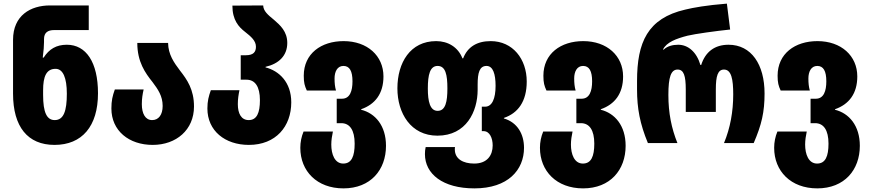

<svg xmlns="http://www.w3.org/2000/svg" viewBox="-20 -790 4801 1060"><path d="M281 10C433 10 521 -93 521 -275C521 -447 455 -543 349 -543C291 -543 251 -519 221 -472H216C221 -512 223 -536 223 -558V-574C223 -610 244 -624 279 -624H470V-760H256C149 -760 52 -705 52 -570V-273C52 -90 133 10 281 10ZM282 -127C238 -127 218 -170 218 -266V-292C218 -368 236 -410 287 -410C328 -410 349 -360 349 -273C349 -178 332 -127 282 -127Z M823 10C953 10 1051 -73 1051 -202C1051 -296 1013 -350 974 -400C940 -445 909 -489 908 -553H738C738 -448 782 -387 822 -337C852 -297 878 -260 878 -205C878 -157 856 -127 820 -127C782 -127 763 -163 763 -215C763 -245 767 -270 773 -296H614C601 -260 595 -234 595 -191C595 -68 692 10 823 10Z M1354 10C1503 10 1588 -92 1588 -225C1588 -337 1520 -399 1446 -418V-421C1520 -438 1566 -483 1566 -553C1566 -616 1527 -651 1492 -681C1459 -708 1434 -729 1433 -760L1263 -759C1263 -679 1298 -641 1333 -614C1366 -588 1393 -565 1393 -532C1393 -503 1379 -485 1337 -485H1309V-350H1341C1388 -350 1415 -312 1415 -237C1415 -167 1398 -127 1353 -127C1312 -127 1293 -163 1293 -215C1293 -244 1297 -268 1302 -292H1144C1132 -258 1125 -232 1125 -191C1125 -68 1222 10 1354 10Z M1876 250C2026 250 2111 148 2111 15C2111 -97 2051 -165 1974 -184V-187C2051 -214 2097 -273 2097 -368C2097 -482 2008 -563 1877 -563C1753 -563 1657 -494 1657 -372C1657 -333 1662 -316 1674 -290H1835C1829 -311 1827 -331 1827 -357C1827 -394 1842 -426 1876 -426C1910 -426 1926 -398 1926 -341C1926 -288 1912 -245 1868 -245H1839V-110H1864C1911 -110 1938 -72 1938 3C1938 73 1921 113 1875 113C1828 113 1809 62 1809 8C1809 -16 1813 -41 1818 -64H1656C1644 -35 1638 -5 1638 26C1638 155 1730 250 1876 250Z M2599 250C2785 250 2873 148 2873 26C2873 -49 2837 -114 2762 -136V-139C2839 -165 2888 -229 2888 -340C2888 -464 2811 -563 2689 -563C2612 -563 2561 -530 2537 -468H2533C2509 -530 2453 -563 2388 -563C2245 -563 2174 -444 2174 -302C2174 -165 2248 -41 2395 -41C2554 -41 2617 -174 2617 -294V-323C2617 -388 2627 -426 2666 -426C2702 -426 2716 -381 2716 -316C2716 -246 2697 -201 2658 -201H2640V-66H2650C2683 -66 2700 -28 2700 13C2700 66 2671 113 2598 113C2536 113 2491 87 2491 35C2491 31 2491 26 2492 22H2330C2327 35 2326 48 2326 61C2326 170 2424 250 2599 250ZM2396 -178C2354 -178 2342 -230 2342 -301C2342 -378 2354 -426 2396 -426C2440 -426 2450 -377 2450 -302C2450 -229 2440 -178 2396 -178Z M3199 250C3349 250 3434 148 3434 15C3434 -97 3374 -165 3297 -184V-187C3374 -214 3420 -273 3420 -368C3420 -482 3331 -563 3200 -563C3076 -563 2980 -494 2980 -372C2980 -333 2985 -316 2997 -290H3158C3152 -311 3150 -331 3150 -357C3150 -394 3165 -426 3199 -426C3233 -426 3249 -398 3249 -341C3249 -288 3235 -245 3191 -245H3162V-110H3187C3234 -110 3261 -72 3261 3C3261 73 3244 113 3198 113C3151 113 3132 62 3132 8C3132 -16 3136 -41 3141 -64H2979C2967 -35 2961 -5 2961 26C2961 155 3053 250 3199 250Z M3557 0H3720C3687 -82 3670 -166 3670 -266C3670 -364 3684 -406 3721 -406C3755 -406 3766 -372 3766 -296V-172H3932V-296C3932 -371 3943 -406 3977 -406C4018 -406 4028 -352 4028 -269C4028 -175 4012 -84 3977 0H4141C4185 -102 4201 -171 4201 -274C4201 -434 4128 -543 4002 -543C3926 -543 3874 -504 3851 -431H3847C3826 -503 3779 -543 3724 -543C3693 -543 3664 -535 3644 -516H3640C3659 -557 3714 -577 3776 -593C3818 -603 3933 -619 4011 -627L3993 -770C3880 -761 3808 -748 3763 -737C3555 -689 3497 -556 3497 -343V-296C3497 -192 3513 -106 3557 0Z M4492 250C4642 250 4727 148 4727 15C4727 -97 4667 -165 4590 -184V-187C4667 -214 4713 -273 4713 -368C4713 -482 4624 -563 4493 -563C4369 -563 4273 -494 4273 -372C4273 -333 4278 -316 4290 -290H4451C4445 -311 4443 -331 4443 -357C4443 -394 4458 -426 4492 -426C4526 -426 4542 -398 4542 -341C4542 -288 4528 -245 4484 -245H4455V-110H4480C4527 -110 4554 -72 4554 3C4554 73 4537 113 4491 113C4444 113 4425 62 4425 8C4425 -16 4429 -41 4434 -64H4272C4260 -35 4254 -5 4254 26C4254 155 4346 250 4492 250Z"/></svg>

Font: Noto Sans Georgian Condensed Black
Style: Regular
Weight: 900
Width: 3
Designer: Monotype Design Team, Akaki Razmadze
Foundry: Google LLC
Version: Version 2.005